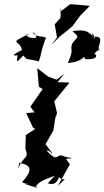

<svg xmlns="http://www.w3.org/2000/svg" viewBox="-20 -878 502 923"><path d="M208 5C209 -2 247 26 263 -26C288 -2 313 -38 258 15L316 -88L297 -115L328 -117L288 -126C248 -147 265 -88 204 -154C225 -159 241 -116 229 -145L199 -185L236 -250L247 -316L251 -323L254 -335L241 -391L314 -481L257 -483L290 -524L252 -495L213 -509L159 -550L167 -461L185 -450L126 -365L146 -338L106 -334L139 -264L149 -258L104 -229L102 -163C122 -112 92 -133 67 -65C77 -110 72 -103 70 -95C135 -85 137 -59 86 -2C108 9 154 11 97 5C157 28 178 25 151 25C160 -7 203 -16 244 -34ZM272 -845 271 -792 243 -761 254 -698 227 -662 267 -702 306 -733 329 -753 365 -802 412 -850 379 -853 318 -858 274 -825ZM107 -595C157 -585 171 -585 166 -580C179 -617 178 -635 195 -681C203 -704 208 -693 184 -702C123 -703 136 -750 156 -698C120 -687 89 -716 119 -715C18 -664 70 -693 86 -638C9 -599 69 -615 64 -612C63 -586 50 -566 92 -611ZM389 -594C446 -588 465 -617 409 -628C439 -597 426 -628 459 -639C437 -645 498 -710 425 -701C425 -701 418 -744 438 -690C405 -728 393 -738 328 -728C372 -693 344 -700 326 -666C315 -628 339 -651 306 -575C366 -580 374 -599 385 -604Z"/></svg>

Font: Asimov Aggro
Style: CondIt
Weight: 500
Designer: Google
Version: Version 2.000980; 2014